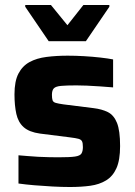

<svg xmlns="http://www.w3.org/2000/svg" viewBox="-20 -741 540 769"><path d="M260 8Q228 8 190.5 6Q153 4 117.5 1Q82 -2 54 -6V-119Q70 -118 90.5 -116Q111 -114 133 -113Q155 -112 175.5 -111.5Q196 -111 213 -111Q260 -111 280.5 -114Q301 -117 306.5 -126.5Q312 -136 312 -152Q312 -168 308.5 -175Q305 -182 294.5 -185Q284 -188 259 -191L140 -206Q97 -212 75 -231.5Q53 -251 45.5 -284.5Q38 -318 38 -363Q38 -416 54 -446.5Q70 -477 98.5 -492.5Q127 -508 166.5 -513Q206 -518 251 -518Q283 -518 317 -516Q351 -514 382 -510.5Q413 -507 433 -503V-391Q408 -393 380.5 -395Q353 -397 328 -398Q303 -399 286 -399Q246 -399 224.5 -397Q203 -395 195.5 -387Q188 -379 188 -361Q188 -347 190.5 -339.5Q193 -332 203 -329Q213 -326 234 -323L354 -308Q388 -304 412 -292Q436 -280 448.5 -249Q461 -218 461 -156Q461 -100 446.5 -67.5Q432 -35 405 -18.5Q378 -2 341.5 3Q305 8 260 8ZM175 -576 81 -714V-721H184L250 -640L314 -721H418V-714L324 -576Z"/></svg>

Font: Saira Thin
Style: Bold
Weight: 700
Version: Version 1.101